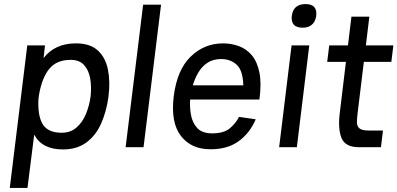

<svg xmlns="http://www.w3.org/2000/svg" viewBox="-20 -723 1952 943"><path d="M115 200H28L114 -500H201L194 -438Q250 -510 353 -510Q422 -510 460 -475.5Q498 -441 510 -382Q522 -323 513 -251V-249Q503 -176 477 -117Q451 -58 404.5 -23.5Q358 11 289 11Q186 11 148 -62ZM327 -429Q259 -429 223 -386Q187 -343 172 -260L169 -239Q164 -156 189.5 -113.5Q215 -71 283 -71Q326 -71 355.5 -96.5Q385 -122 402 -163Q419 -204 425 -250Q430 -297 423 -337.5Q416 -378 393 -403.5Q370 -429 327 -429Z M683 -700H771L685 0H597Z M1154 -149 1236 -137Q1207 -69 1151.5 -29Q1096 11 1012 10Q919 10 868.5 -55.5Q818 -121 833 -248Q849 -379 916 -444.5Q983 -510 1076 -510Q1116 -510 1153 -496.5Q1190 -483 1216.5 -452Q1243 -421 1254 -367.5Q1265 -314 1254 -234H914Q911 -194 918.5 -156Q926 -118 950 -93Q974 -68 1022 -68Q1079 -68 1108.5 -92.5Q1138 -117 1154 -149ZM1066 -433Q1027 -433 999.5 -415Q972 -397 954.5 -367.5Q937 -338 927 -304H1175Q1173 -377 1142.5 -405Q1112 -433 1066 -433Z M1413 -644Q1420 -703 1481 -703Q1540 -703 1533 -644Q1529 -617 1512 -602Q1495 -587 1467 -587Q1436 -587 1423 -602Q1410 -617 1413 -644ZM1412 -500H1499L1438 0H1351Z M1597 -500H1689L1706 -641H1794L1777 -500H1912L1902 -419H1767L1736 -164Q1733 -141 1733 -122Q1733 -103 1745.5 -92.5Q1758 -82 1790 -82H1861L1851 0H1743Q1675 0 1657 -46Q1639 -92 1649 -170L1679 -419H1587Z"/></svg>

Font: Haskoy Medium
Style: Italic
Weight: 500
Designer: Ertekin Erdin
Foundry: Ertekin Erdin
Version: Version 2.000; ttfautohint (v1.8.4.7-5d5b)